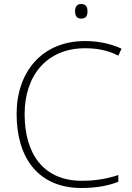

<svg xmlns="http://www.w3.org/2000/svg" viewBox="-20 -929 658 959"><path d="M385 -909C363 -909 355 -893 355 -873C355 -851 363 -836 385 -836C410 -836 417 -851 417 -873C417 -893 410 -909 385 -909ZM405 -688C461 -688 517 -679 571 -651L587 -686C532 -711 471 -724 405 -724C189 -724 63 -569 63 -360C63 -138 173 10 387 10C466 10 525 -3 571 -21V-55C521 -38 463 -26 389 -26C199 -26 103 -158 103 -359C103 -551 213 -688 405 -688Z"/></svg>

Font: Noto Sans Canadian Aboriginal ExtraLight
Style: Regular
Weight: 200
Designer: Monotype Design Team, Typotheque's Kevin King
Foundry: Monotype Imaging Inc.
Version: Version 2.004